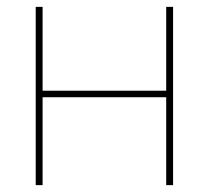

<svg xmlns="http://www.w3.org/2000/svg" viewBox="-20 -539 608 559"><path d="M84 0V-519H104V-274.9H463.9V-519H483.9V0H463.9V-255.9H104V0Z"/></svg>

Font: Rawline Thin
Style: Regular
Weight: 250
Designer: Matt McInerney, Pablo Impallari, Rodrigo Fuenzalida
Foundry: Matt McInerney, Pablo Impallari, Rodrigo Fuenzalida
Version: Version 4.020;PS 004.020;hotconv 1.0.88;makeotf.lib2.5.64775